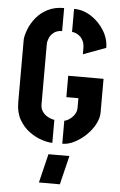

<svg xmlns="http://www.w3.org/2000/svg" viewBox="-61 -747 631 1007"><g transform="rotate(5 254.5 -243.5)"><path d="M183 218 220 66H330.3L293.3 218ZM235.1 5Q212.8 5 179.6 -5.5Q146.4 -16 113.9 -39.5Q81.4 -63 59.9 -100.5Q38.4 -138 38.4 -192V-524Q40.8 -547.8 53.2 -578.8Q65.6 -609.8 89.4 -638.8Q113.2 -667.8 149.5 -686.4Q185.8 -705 235.1 -705V-583.6Q208.7 -583.6 192 -570.6Q175.2 -557.6 168.1 -540.2Q161 -522.8 161 -508V-192Q161 -170.1 170.7 -155.4Q180.4 -140.7 193.6 -132.2Q206.8 -123.7 218.8 -120.1Q230.7 -116.4 235.1 -116.4ZM287.4 5V-116.4Q292.8 -116.4 303.4 -121.5Q313.9 -126.7 324.9 -136.4Q336 -146.2 343.4 -159.7Q350.8 -173.2 350.8 -190V-240.5H287.4V-353H473.4V-176Q473.4 -146 456.4 -114Q439.4 -82 411.8 -55.4Q384.2 -28.8 351.5 -11.9Q318.8 5 287.4 5ZM354.2 -472 354 -506.7Q353.4 -526.6 346.8 -541.3Q340.1 -556.1 329.8 -565.1Q319.5 -574 308.1 -578.8Q296.8 -583.6 287.4 -583.6V-705Q334.8 -705.2 377.1 -678.1Q419.4 -651 446.4 -607.5Q473.4 -564 473.4 -516Z"/></g></svg>

Font: Stick No Bills ExtraLight
Style: Regular
Weight: 200
Designer: Kosala Senevirathne, Siva Puranthara, Lasantha Premarathna, Tharique Azeez
Foundry: mooniak
Version: Version 2.000